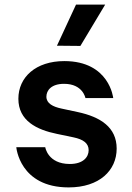

<svg xmlns="http://www.w3.org/2000/svg" viewBox="-20 -806 574 836"><path d="M438 -786H311L228 -607L330 -606ZM279 10C413 10 488 -64 488 -159C488 -252 417 -297 319 -318L249 -333C210 -341 182 -356 182 -385C182 -412 203 -441 259 -441C341 -441 352 -379 352 -379H473C473 -379 457 -540 260 -540C136 -540 60 -470 60 -376C60 -280 140 -241 228 -223L300 -208C343 -199 366 -182 366 -152C366 -122 342 -92 284 -92C188 -92 177 -165 177 -165H51C51 -165 65 10 279 10Z"/></svg>

Font: Be Vietnam Pro SemiBold
Style: Regular
Weight: 600
Designer: Lam Bao, Tony Le, Vietanh Nguyen
Foundry: Yellow Type Foundry
Version: Version 1.002